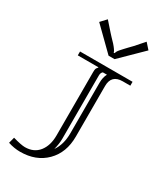

<svg xmlns="http://www.w3.org/2000/svg" viewBox="-165 -691 663 776"><g transform="rotate(30 166.0 -303.5)"><path d="M184.1 -409.2V-113.8Q184.1 -90.3 176.8 -62Q201.2 -96.7 201.2 -148.9V-384.8Q201.2 -410.6 210.9 -428.2H191.9Q184.1 -422.4 184.1 -409.2ZM157.2 -409.2Q157.2 -420.9 158.9 -425.3Q160.6 -429.7 166 -435.1V-437H69.8V-455.1H314.9V-437H279.8Q227.1 -437 227.1 -384.8V-148.9Q227.1 -73.7 181.6 -28.3Q136.2 17.1 62 17.1Q34.7 17.1 5.9 7.8L13.2 -20Q52.7 -8.8 69.8 -8.8Q111.3 -8.8 134.3 -37.6Q157.2 -66.4 157.2 -113.8ZM206.1 -498H178.2L77.1 -597.2L102.1 -624L139.2 -582Q143.6 -577.1 150.4 -569.8Q157.2 -562.5 160.9 -558.8Q164.6 -555.2 169.7 -549.6Q174.8 -543.9 177.5 -540.3Q180.2 -536.6 183.3 -532.5Q186.5 -528.3 188 -525.1Q189.5 -522 189.9 -519H193.8Q194.8 -522.9 197.5 -527.8Q200.2 -532.7 205.8 -539.1Q211.4 -545.4 216.3 -550.8Q221.2 -556.2 230.5 -565.9Q239.7 -575.7 246.1 -582L283.2 -624L307.1 -597.2Z"/></g></svg>

Font: FoglihtenNo01
Style: Regular
Weight: 500
Version: Version 0.61